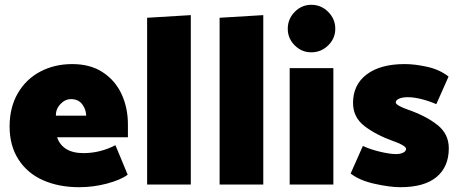

<svg xmlns="http://www.w3.org/2000/svg" viewBox="-20 -769 1910 800"><path d="M281 -502Q207 -502 147.5 -470.5Q88 -439 54 -380Q20 -321 20 -242Q20 -162 57 -104.5Q94 -47 159.5 -18Q225 11 310 11Q369 11 425.5 -4Q482 -19 512 -41L461 -164Q397 -131 328 -131Q283 -131 255.5 -148.5Q228 -166 218 -197H513V-250Q513 -320 486.5 -377Q460 -434 408 -468Q356 -502 281 -502ZM276 -356Q307 -356 323 -334Q339 -312 339 -287H213Q212 -314 231.5 -335Q251 -356 276 -356Z M593 -695V0H775V-706Z M895 -695V0H1077V-706Z M1377 -649Q1377 -690 1347.5 -719.5Q1318 -749 1277 -749Q1237 -749 1208 -719.5Q1179 -690 1179 -649Q1179 -609 1208 -580Q1237 -551 1277 -551Q1318 -551 1347.5 -580Q1377 -609 1377 -649ZM1187 -485V0H1369V-485Z M1648 11Q1748 11 1799 -31.5Q1850 -74 1850 -151Q1850 -211 1802.5 -248.5Q1755 -286 1680 -312Q1657 -320 1643 -328Q1629 -336 1629 -342Q1629 -352 1643 -358Q1657 -364 1679 -364Q1705 -364 1736.5 -356Q1768 -348 1798 -335L1849 -450Q1812 -479 1760.5 -490.5Q1709 -502 1666 -502Q1565 -502 1508 -459Q1451 -416 1451 -340Q1451 -280 1499.5 -243Q1548 -206 1624 -179Q1645 -172 1658.5 -163.5Q1672 -155 1672 -149Q1672 -139 1660 -133Q1648 -127 1630 -127Q1604 -127 1562.5 -137Q1521 -147 1492 -161L1441 -46Q1478 -17 1541.5 -3Q1605 11 1648 11Z"/></svg>

Font: Catamaran
Style: Regular
Weight: 900
Designer: Pria Ravichandran
Version: Version 1.001;PS 001.000;hotconv 1.0.70;makeotf.lib2.5.58329